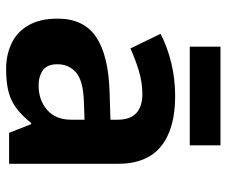

<svg xmlns="http://www.w3.org/2000/svg" viewBox="-78 -672 759 644"><g transform="rotate(90 302.0 -349.5)"><path d="M302 -557Q412 -557 470.5 -509.5Q529 -462 529 -364V0H425L396 -74H392Q369 -45 344.5 -26Q320 -7 288.5 1.5Q257 10 211 10Q163 10 124.5 -8.5Q86 -27 64 -65.5Q42 -104 42 -163Q42 -250 103 -291.5Q164 -333 286 -337L381 -340V-364Q381 -407 358.5 -427Q336 -447 296 -447Q256 -447 218 -435.5Q180 -424 142 -407L93 -508Q137 -531 190.5 -544Q244 -557 302 -557ZM323 -251Q251 -249 223 -225Q195 -201 195 -162Q195 -128 215 -113.5Q235 -99 267 -99Q315 -99 348 -127.5Q381 -156 381 -208V-253ZM467 -709V-606H136V-709Z"/></g></svg>

Font: Noto Sans Malayalam
Style: Regular
Weight: 400
Designer: Jelle Bosma - Monotype Design Team
Foundry: Monotype Imaging Inc.
Version: Version 2.103